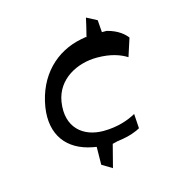

<svg xmlns="http://www.w3.org/2000/svg" viewBox="-97 -622 719 791"><g transform="rotate(-15 262.5 -226.0)"><path d="M229 -17 246 -14 245 62 288 88 313 -9 334 -14 335 -15 337 -14 340 -15C387 -21 419 -34 434 -43C433 -63 431 -86 430 -105C400 -88 352 -70 290 -70C205 -70 137 -123 154 -231C169 -324 257 -369 342 -369C402 -369 441 -354 468 -337L493 -414C482 -429 457 -453 409 -465H389L385 -517L341 -540C337 -521 330 -491 322 -460L321 -463L299 -459C190 -438 105 -357 84 -227C66 -111 124 -37 229 -17Z"/></g></svg>

Font: Charger Static
Style: 2Obl
Weight: 1000
Designer: Jasper
Foundry: KineticPlasma Fonts/Cannot Into Space Fonts
Version: Version 1.1